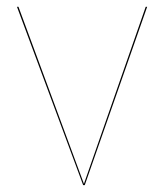

<svg xmlns="http://www.w3.org/2000/svg" viewBox="-20 -537 476 557"><path d="M406.9 -517.2H402.7L223.5 -3.7L33.6 -517.2H29.3L221.2 0H225.9Z"/></svg>

Font: Fira Sans Four
Style: Regular
Weight: 100
Designer: Carrois Corporate & Edenspiekermann AG
Foundry: Carrois Corporate GbR & Edenspiekermann AG
Version: Version 4.203;PS 004.203;hotconv 1.0.88;makeotf.lib2.5.64775